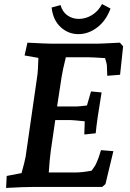

<svg xmlns="http://www.w3.org/2000/svg" viewBox="-20 -920 639 945"><path d="M13 -54 86 -68Q102 -125 106 -148L163 -543Q167 -567 169 -635L101 -647L115 -710Q213 -705 233 -705H458Q475 -705 570 -710L586 -692L571 -552L508 -547L506 -599Q506 -605 497 -634Q437 -638 419 -638H304Q288 -573 283 -540L261 -396H357Q368 -396 408 -401L428 -470L480 -465Q457 -328 451 -264L395 -258L397 -323Q339 -329 328 -329H252L230 -178Q224 -134 220 -71H349Q384 -71 431 -80Q450 -105 455 -119Q461 -132 467 -149Q473 -166 477 -181L538 -176L499 -14L483 0H368H151Q95 0 10 5ZM366 -752Q316 -752 278.5 -786.5Q241 -821 234 -883L278 -895Q287 -862 311.5 -844.5Q336 -827 368 -827Q402 -827 433 -846Q464 -865 482 -900L524 -878Q502 -818 458.5 -785Q415 -752 366 -752Z"/></svg>

Font: Andada Pro
Style: Bold Italic
Weight: 700
Italic angle: -7°
Designer: Carolina Giovagnoli
Foundry: Huerta Tipografica
Version: Version 3.005; ttfautohint (v1.8.4)